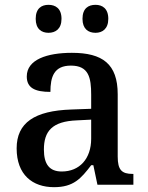

<svg xmlns="http://www.w3.org/2000/svg" viewBox="-20 -766 613 796"><path d="M376 -630C404 -630 429 -646 429 -688C429 -731 404 -746 376 -746C346 -746 322 -731 322 -688C322 -646 346 -630 376 -630ZM181 -630C210 -630 235 -646 235 -688C235 -731 210 -746 181 -746C152 -746 128 -731 128 -688C128 -646 152 -630 181 -630ZM204 10C285 10 316 -26 358 -81H367L384 0H533V-45H530C485 -45 468 -61 468 -117V-375C468 -501 405 -547 278 -547C175 -547 91 -519 91 -449C91 -402 124 -385 189 -385C189 -448 204 -494 274 -494C348 -494 358 -444 358 -373V-315L276 -312C123 -307 49 -257 49 -151C49 -41 115 10 204 10ZM236 -55C185 -55 162 -85 162 -146C162 -222 196 -263 299 -267L358 -270V-191C358 -108 310 -55 236 -55Z"/></svg>

Font: Noto Serif Medium
Style: Regular
Weight: 500
Designer: Monotype Design Team
Foundry: Monotype Imaging Inc.
Version: Version 2.013